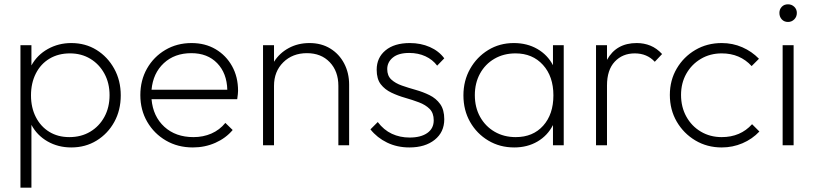

<svg xmlns="http://www.w3.org/2000/svg" viewBox="-20 -675 3783 892"><path d="M75 197V-465H126V-371Q153 -420 202.5 -447.5Q252 -475 311 -475Q377 -475 428.5 -443Q480 -411 510.5 -356Q541 -301 541 -232Q541 -163 511 -108.5Q481 -54 429 -22Q377 10 311 10Q250 10 201 -18Q152 -46 126 -95V197ZM302 -38Q357 -38 399 -63Q441 -88 465 -132Q489 -176 489 -233Q489 -289 465 -333Q441 -377 399.5 -402Q358 -427 305 -427Q251 -427 210 -402.5Q169 -378 146.5 -333.5Q124 -289 124 -232Q124 -175 146.5 -131Q169 -87 209 -62.5Q249 -38 302 -38Z M876 10Q806 10 751 -22Q696 -54 664 -109Q632 -164 632 -233Q632 -302 663 -356.5Q694 -411 748 -443Q802 -475 870 -475Q933 -475 981.5 -446.5Q1030 -418 1058 -368Q1086 -318 1086 -253Q1086 -241 1082 -214H684Q691 -134 743.5 -86Q796 -38 879 -38Q924 -38 962 -54.5Q1000 -71 1027 -104L1061 -71Q1029 -33 980.5 -11.5Q932 10 876 10ZM869 -428Q791 -428 741 -381.5Q691 -335 684 -258H1036Q1034 -335 989 -381.5Q944 -428 869 -428Z M1202 0V-465H1253V-388Q1278 -428 1321 -451.5Q1364 -475 1418 -475Q1473 -475 1514.5 -449.5Q1556 -424 1579 -380Q1602 -336 1602 -282V0H1552V-276Q1552 -344 1512 -386Q1472 -428 1406 -428Q1339 -428 1296 -385.5Q1253 -343 1253 -276V0Z M1882 10Q1825 10 1778.5 -12.5Q1732 -35 1701 -74L1735 -108Q1763 -71 1800.5 -53.5Q1838 -36 1883 -36Q1935 -36 1965 -57Q1995 -78 1995 -116Q1995 -150 1976 -169Q1957 -188 1926.5 -199.5Q1896 -211 1862.5 -220.5Q1829 -230 1798.5 -244.5Q1768 -259 1749 -283.5Q1730 -308 1730 -351Q1730 -407 1771 -441Q1812 -475 1884 -475Q1935 -475 1977 -456.5Q2019 -438 2044 -404L2011 -370Q1990 -398 1956.5 -413.5Q1923 -429 1881 -429Q1831 -429 1805 -407.5Q1779 -386 1779 -354Q1779 -323 1798 -305.5Q1817 -288 1847 -277.5Q1877 -267 1911 -257.5Q1945 -248 1975.5 -233Q2006 -218 2025 -191.5Q2044 -165 2044 -121Q2044 -61 1999.5 -25.5Q1955 10 1882 10Z M2369 10Q2302 10 2248.5 -22Q2195 -54 2164 -108.5Q2133 -163 2133 -232Q2133 -300 2164 -355Q2195 -410 2248 -442.5Q2301 -475 2367 -475Q2429 -475 2476.5 -447.5Q2524 -420 2549 -372V-465H2599V0H2549V-94Q2524 -45 2477 -17.5Q2430 10 2369 10ZM2376 -38Q2456 -38 2503.5 -91Q2551 -144 2551 -232Q2551 -320 2502.5 -373.5Q2454 -427 2375 -427Q2320 -427 2277 -402Q2234 -377 2210 -333Q2186 -289 2186 -233Q2186 -176 2210.5 -132Q2235 -88 2278 -63Q2321 -38 2376 -38Z M2749 0V-465H2800V-397Q2843 -475 2938 -475Q2972 -475 3001.5 -463Q3031 -451 3056 -424L3022 -388Q2986 -427 2929 -427Q2872 -427 2836 -388.5Q2800 -350 2800 -278V0Z M3333 10Q3265 10 3210.5 -22.5Q3156 -55 3124 -110Q3092 -165 3092 -234Q3092 -302 3124 -356.5Q3156 -411 3210.5 -443Q3265 -475 3333 -475Q3384 -475 3428.5 -455.5Q3473 -436 3506 -402L3472 -368Q3418 -427 3333 -427Q3279 -427 3236 -401.5Q3193 -376 3168.5 -332.5Q3144 -289 3144 -234Q3144 -178 3168.5 -133.5Q3193 -89 3236 -63.5Q3279 -38 3333 -38Q3420 -38 3474 -98L3508 -64Q3475 -29 3429.5 -9.5Q3384 10 3333 10Z M3641 -573Q3623 -573 3612 -585Q3601 -597 3601 -615Q3601 -632 3612 -643.5Q3623 -655 3641 -655Q3658 -655 3670 -643.5Q3682 -632 3682 -615Q3682 -597 3670 -585Q3658 -573 3641 -573ZM3616 0V-465H3667V0Z"/></svg>

Font: Outfit Extra Light
Style: Regular
Weight: 200
Designer: Rodrigo Fuenzalida
Foundry: fragTYPE
Version: Version 1.000